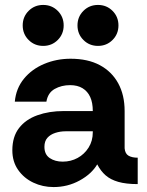

<svg xmlns="http://www.w3.org/2000/svg" viewBox="-20 -746 595 778"><path d="M197 12Q153 12 115 -6Q77 -24 53.5 -57.5Q30 -91 30 -137Q30 -192 57 -227Q84 -262 131.5 -279Q179 -296 238 -296H356Q356 -330 345.5 -353Q335 -376 314.5 -388.5Q294 -401 264 -401Q229 -401 201.5 -385.5Q174 -370 168 -334H40Q45 -388 77 -427Q109 -466 159 -487Q209 -508 266 -508Q336 -508 384.5 -482Q433 -456 459 -408.5Q485 -361 485 -296V-145Q487 -123 501 -115Q515 -107 538 -107V0Q491 0 459.5 -9Q428 -18 408 -35.5Q388 -53 374 -80Q351 -41 302.5 -14.5Q254 12 197 12ZM234 -91Q267 -91 294.5 -106Q322 -121 339 -148Q356 -175 356 -210V-214H246Q224 -214 204 -207.5Q184 -201 172 -187.5Q160 -174 160 -151Q160 -120 181.5 -105.5Q203 -91 234 -91ZM155 -560Q120 -560 96 -584Q72 -608 72 -643Q72 -678 96 -702Q120 -726 155 -726Q190 -726 214 -702Q238 -678 238 -643Q238 -608 214 -584Q190 -560 155 -560ZM377 -560Q342 -560 318 -584Q294 -608 294 -643Q294 -678 318 -702Q342 -726 377 -726Q412 -726 436 -702Q460 -678 460 -643Q460 -608 436 -584Q412 -560 377 -560Z"/></svg>

Font: Rethink Sans
Style: Bold
Weight: 700
Designer: The Rethink Sans project authors (Hans Thiessen). DM Sans designed by Colophon Foundry.
Foundry: Rethink Communications LLC
Version: Version 1.001